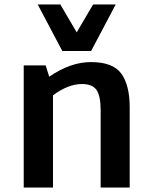

<svg xmlns="http://www.w3.org/2000/svg" viewBox="-20 -846 687 866"><path d="M87 0ZM565 -362V0H434V-347Q434 -413 415.5 -440Q397 -467 350 -467Q287 -467 219 -416V0H87V-551H186L202 -500Q298 -566 390 -566Q490 -566 527.5 -513.5Q565 -461 565 -362ZM502 -826 391 -616H261L150 -826H252L326 -700L400 -826Z"/></svg>

Font: MartelSansBold
Style: Bold
Weight: 700
Designer: Dan Reynolds and Mathieu Réguer
Foundry: Dan Reynolds and Mathieu Réguer
Version: Version 1.002; ttfautohint (v1.1) -l 5 -r 5 -G 72 -x 0 -D la